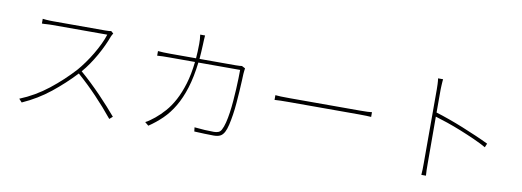

<svg xmlns="http://www.w3.org/2000/svg" viewBox="-61 -1135 4122 1517"><g transform="rotate(10 2000.0 -377.0)"><path d="M766 -660 746 -677Q738 -673 700 -673H281Q269 -673 254.5 -673.5Q240 -674 227 -675L197 -678V-640H213Q220 -640 228 -641Q241 -642 255.5 -642.5Q270 -643 281 -643H721Q710 -607 690 -565Q670 -523 645 -481Q620 -439 592 -400Q564 -361 538 -331Q453 -237 349 -155Q245 -73 124 -24L148 2Q269 -52 368.5 -131.5Q468 -211 553 -302Q635 -230 709 -152.5Q783 -75 852 10L877 -12Q850 -44 814.5 -83.5Q779 -123 739.5 -164Q700 -205 657 -246Q614 -287 572 -323Q600 -355 627 -394.5Q654 -434 677.5 -475.5Q701 -517 720 -558Q739 -599 752 -635Q754 -640 758.5 -648Q763 -656 766 -660Z M1839 -570 1812 -584Q1804 -583 1793 -582Q1782 -581 1761 -581H1472Q1474 -609 1476 -638Q1478 -667 1479 -698Q1480 -716 1480.5 -735Q1481 -754 1483 -771H1444Q1447 -754 1448 -734Q1449 -714 1449 -697Q1449 -666 1447.5 -637Q1446 -608 1444 -581H1236Q1207 -581 1183 -582Q1159 -583 1138 -585V-548Q1160 -550 1181.5 -550.5Q1203 -551 1237 -551H1441Q1430 -450 1406.5 -373Q1383 -296 1352 -238Q1321 -180 1284 -138Q1247 -96 1209 -65Q1194 -53 1173.5 -38Q1153 -23 1136 -15L1165 9Q1222 -29 1271.5 -77Q1321 -125 1360 -191Q1399 -257 1426.5 -345Q1454 -433 1468 -551H1803Q1803 -525 1802 -484.5Q1801 -444 1798.5 -397Q1796 -350 1792 -300.5Q1788 -251 1781.5 -205.5Q1775 -160 1765.5 -122.5Q1756 -85 1744 -63Q1735 -45 1719 -39Q1703 -33 1684 -33Q1614 -33 1527 -42L1531 -9Q1573 -7 1613.5 -5.5Q1654 -4 1686 -4Q1718 -4 1738 -13.5Q1758 -23 1772 -49Q1784 -71 1793 -109.5Q1802 -148 1809 -193.5Q1816 -239 1820 -289Q1824 -339 1827 -384.5Q1830 -430 1831.5 -467Q1833 -504 1834 -525Q1835 -536 1836 -546Q1837 -556 1839 -570Z M2112 -403V-365Q2150 -368 2230 -368H2790Q2825 -368 2849.5 -367Q2874 -366 2887 -365V-403Q2873 -401 2851 -400Q2829 -399 2789 -399H2230Q2184 -399 2157 -400Q2130 -401 2112 -403Z M3813 -285 3826 -316Q3781 -338 3725.5 -362Q3670 -386 3612 -409.5Q3554 -433 3496.5 -453.5Q3439 -474 3390 -489V-669Q3390 -676 3390.5 -687Q3391 -698 3391.5 -710.5Q3392 -723 3393 -735Q3394 -747 3395 -757H3355Q3358 -737 3359 -711Q3360 -685 3360 -669V-81Q3360 -55 3359.5 -28.5Q3359 -2 3357 17H3394Q3392 -2 3391.5 -28.5Q3391 -55 3391 -81L3390 -456Q3431 -444 3486.5 -425Q3542 -406 3600.5 -382.5Q3659 -359 3715 -334Q3771 -309 3813 -285Z"/></g></svg>

Font: Spoqa Han Sans Neo Thin
Style: Regular
Weight: 100
Designer: [Spoqa Han Sans Neo] Dong-huui Kim  Younghwa Kang  Yujin Lee  [Noto Sans] Ryoko NISHIZUKA  (kana & ideographs); Paul D. 
Foundry: Spoqa (http://www.spoqa-han-sans.com)
Version: Version 1.100;hotconv 1.0.109;makeotfexe 2.5.65596